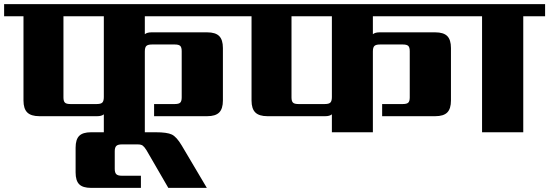

<svg xmlns="http://www.w3.org/2000/svg" viewBox="-40 -642 2666 932"><path d="M464 -171V-563H268V-169Q268 -151 275 -144Q282 -137 301 -137H430Q450 -137 457 -144.5Q464 -152 464 -171ZM1128 -563H663V-476Q674 -485 695 -485H966Q1006 -485 1024 -467Q1042 -449 1042 -409V-154Q1042 -114 1024 -96Q1006 -78 966 -78H708V-137H809Q828 -137 835 -144Q842 -151 842 -169V-394Q842 -412 835 -419Q828 -426 809 -426H697Q678 -426 670.5 -419Q663 -412 663 -392V0H464V-87Q453 -78 432 -78H151Q111 -78 92.5 -96Q74 -114 74 -154V-563H-20V-622H1128Z M629 59H551Q532 59 524.5 66.5Q517 74 517 92V178Q517 196 524.5 203.5Q532 211 551 211H644V270H402Q362 270 344.5 252.5Q327 235 327 195V75Q327 35 344.5 17.5Q362 0 402 0H716Q771 0 794 11Q817 22 842 64L964 270H777L671 87Q661 71 653 65Q645 59 629 59Z M1571 -171V-563H1375V-169Q1375 -151 1382 -144Q1389 -137 1408 -137H1537Q1557 -137 1564 -144.5Q1571 -152 1571 -171ZM2235 -563H1770V-476Q1781 -485 1802 -485H2073Q2113 -485 2131 -467Q2149 -449 2149 -409V-154Q2149 -114 2131 -96Q2113 -78 2073 -78H1815V-137H1916Q1935 -137 1942 -144Q1949 -151 1949 -169V-394Q1949 -412 1942 -419Q1935 -426 1916 -426H1804Q1785 -426 1777.5 -419Q1770 -412 1770 -392V0H1571V-87Q1560 -78 1539 -78H1258Q1218 -78 1199.5 -96Q1181 -114 1181 -154V-563H1087V-622H2235Z M2606 -622V-563H2500V0H2300V-563H2194V-622Z"/></svg>

Font: Sarpanch ExtraBold
Style: Regular
Weight: 800
Designer: Manushi Parikh (Devanagari and Latin), Jyotish Sonowal (Devanagari)
Foundry: Indian Type Foundry
Version: Version 2.004;PS 1.0;hotconv 1.0.78;makeotf.lib2.5.61930; tt